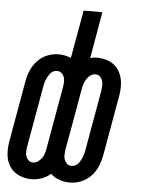

<svg xmlns="http://www.w3.org/2000/svg" viewBox="-53 -777 606 827"><g transform="rotate(5 250.0 -363.5)"><path d="M114 8Q86 8 60.5 -3Q35 -14 20 -37Q5 -60 2.5 -88Q0 -116 5 -145L52 -411Q56 -435 66 -458Q76 -481 94 -500Q112 -519 136 -528.5Q160 -538 185 -538Q213 -538 238 -527L275 -735H356L321 -534Q336 -538 351 -538Q379 -538 404.5 -527Q430 -516 444.5 -493Q459 -470 462 -442Q465 -414 460 -385L413 -119Q408 -95 398.5 -72Q389 -49 370.5 -30Q352 -11 328.5 -1.5Q305 8 279 8Q251 8 226 -3Q209 -10 197 -23Q182 -9 162 -1Q138 8 114 8ZM115 -64Q129 -64 142 -76Q155 -88 160.5 -102.5Q166 -117 168 -132L215 -398Q218 -413 217.5 -427.5Q217 -442 208 -454Q199 -466 184 -466Q162 -466 148.5 -443.5Q135 -421 131 -398L84 -132Q81 -117 81.5 -102.5Q82 -88 91 -76Q100 -64 115 -64ZM280 -64Q303 -64 316.5 -86.5Q330 -109 334 -132L381 -398Q383 -413 382.5 -427.5Q382 -442 373.5 -454Q365 -466 350 -466Q335 -466 322.5 -454Q310 -442 305 -428Q301 -418 298 -408L273 -265L248 -126Q247 -114 247 -103Q248 -88 257 -76Q266 -64 280 -64Z"/></g></svg>

Font: Iosevka SS08
Style: Italic
Weight: 400
Italic angle: -10°
Monospace: yes
Designer: Belleve Invis
Foundry: Belleve Invis
Version: 2.1.0; ttfautohint (v1.8.2)